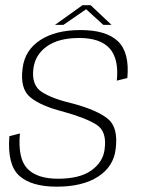

<svg xmlns="http://www.w3.org/2000/svg" viewBox="-20 -713 556 738"><path d="M198 4.5Q297.5 4.5 357 -34Q416.5 -72.5 424.5 -139.5Q435.5 -222.5 394.8 -256Q354 -289.5 261.5 -314.5Q180 -333.5 140 -360Q100 -386.5 108.5 -450.5Q115.5 -503 160.5 -535Q205.5 -567 284.5 -567Q365.5 -567 401.5 -526.8Q437.5 -486.5 429 -403L469.5 -413Q478.5 -511.5 433.2 -554.5Q388 -597.5 289.5 -597.5Q193.5 -597.5 134.5 -558.8Q75.5 -520 67 -451.5Q56 -372 96.8 -338.8Q137.5 -305.5 222.5 -284Q309 -260 350.5 -234Q392 -208 382 -138.5Q376 -90 331.2 -58Q286.5 -26 203 -26Q122.5 -26 85.2 -64.8Q48 -103.5 56.5 -200L16 -189.5Q7.5 -79.5 54 -37.5Q100.5 4.5 198 4.5ZM191.5 -617.5H224L311 -677.5L377 -617.5H408.5L328.5 -693H297Z"/></svg>

Font: Anybody UltraCondensed Thin ExtraLight
Style: Italic
Weight: 250
Italic angle: -10°
Version: Version 1.111